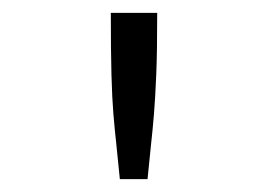

<svg xmlns="http://www.w3.org/2000/svg" viewBox="-20 -685 415 298"><path d="M152 -665H224Q224 -605 222.5 -569Q221 -533 219 -508.5Q217 -484 214.5 -461.5Q212 -439 209 -407H166Q163 -439 160.5 -461.5Q158 -484 156 -508Q154 -532 153 -568.5Q152 -605 152 -665Z"/></svg>

Font: Inconsolata Condensed Medium
Style: Regular
Weight: 500
Width: 3
Monospace: yes
Designer: Raph Levien, Cyreal, Brenton Simpson
Foundry: Raph Levien, Cyreal, Google
Version: Version 3.100; ttfautohint (v1.8.4.7-5d5b)